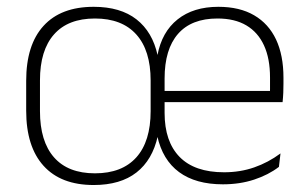

<svg xmlns="http://www.w3.org/2000/svg" viewBox="-20 -518 880 550"><path d="M248.5 12Q154.5 12 104.8 -43Q55 -98 55 -201V-286.5Q55 -389.5 104.8 -444Q154.5 -498.5 248.5 -498.5Q325 -498.5 371 -462.5Q417 -426.5 431.5 -359.5H431Q443.5 -426.5 488.8 -462.5Q534 -498.5 605.5 -498.5Q666.5 -498.5 708 -474.2Q749.5 -450 770.8 -404.8Q792 -359.5 792 -295.5V-278Q792 -265.5 791.5 -252.8Q791 -240 789.5 -225.5H753Q753.5 -245.5 753.5 -263.2Q753.5 -281 753.5 -296Q753.5 -350.5 736.2 -388Q719 -425.5 685.8 -445.2Q652.5 -465 603 -465Q528.5 -465 490 -421Q451.5 -377 451.5 -293V-242V-236V-194.5Q451.5 -112.5 494.5 -68.5Q537.5 -24.5 622 -24.5Q668 -24.5 708.2 -38.5Q748.5 -52.5 783.5 -78.5L779 -40Q749 -17 708 -3.5Q667 10 618.5 10Q540.5 10 493 -25Q445.5 -60 430.5 -128.5H432Q417 -60 371 -24Q325 12 248.5 12ZM779.5 -225.5H432V-257.5H779.5ZM252 -21.5Q329.5 -21.5 370.5 -67.2Q411.5 -113 411.5 -199.5V-287.5Q411.5 -373.5 370.5 -419.2Q329.5 -465 252 -465Q175 -465 134.8 -419.5Q94.5 -374 94.5 -288V-199.5Q94.5 -113 134.8 -67.2Q175 -21.5 252 -21.5Z"/></svg>

Font: Anek Malayalam Medium ExtraLight
Style: Regular
Weight: 250
Version: Version 1.003